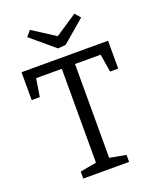

<svg xmlns="http://www.w3.org/2000/svg" viewBox="-164 -1009 913 1107"><g transform="rotate(-20 292.5 -455.5)"><path d="M152 0V-43L268 -64L252 -42V-652L270 -637H77L97 -654L77 -527H27V-698H558V-527H508L488 -652L508 -637H315L333 -652V-42L318 -64L433 -43V0ZM429 -911 458 -877 320 -759 272 -755 127 -877 156 -911 322 -804 269 -805Z"/></g></svg>

Font: Bitter Thin
Style: Regular
Weight: 400
Version: Version 3.021